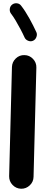

<svg xmlns="http://www.w3.org/2000/svg" viewBox="-20 -1074 272 1168"><path d="M108.4 74.2Q77.6 73.2 56.4 51Q35.2 28.8 35.6 -2L52.7 -666.5Q53.7 -696.8 75.9 -718.3Q98.1 -739.7 128.9 -738.8Q159.2 -738.3 180.7 -715.8Q202.1 -693.4 201.2 -663.1L184.1 1.5Q183.6 32.2 161.1 53.5Q138.7 74.7 108.4 74.2ZM53.7 -1045.9Q66.4 -1055.7 82.8 -1054Q99.1 -1052.2 108.4 -1039.6Q133.3 -1007.8 158.2 -962.9Q183.1 -918 201.2 -878.4Q207.5 -864.7 201.4 -848.6Q195.3 -832.5 181.2 -826.2Q167.5 -819.8 151.6 -825.9Q135.7 -832 129.4 -846.2Q118.7 -870.1 104 -897.7Q89.4 -925.3 74.5 -950.2Q59.6 -975.1 46.9 -991.2Q37.6 -1003.9 39.6 -1020Q41.5 -1036.1 53.7 -1045.9Z"/></svg>

Font: Mikhak ExtraBold
Style: Regular
Weight: 800
Designer: Amin Abedi
Version: Version 3.3